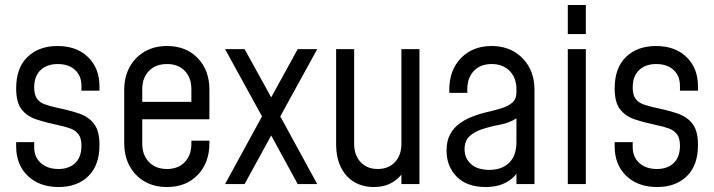

<svg xmlns="http://www.w3.org/2000/svg" viewBox="-20 -740 2871 772"><path d="M216 12Q138.5 12 91.8 -32.8Q45 -77.5 45 -151V-168.5H117.5V-148Q117.5 -108.5 144.2 -84.5Q171 -60.5 215 -60.5Q257.5 -60.5 282.5 -84.5Q307.5 -108.5 307.5 -154Q307.5 -183.5 296.2 -199.2Q285 -215 264 -223Q243 -231 213 -237Q163.5 -247.5 125.5 -260.2Q87.5 -273 66.2 -301Q45 -329 45 -384.5Q45 -467.5 90.8 -511.2Q136.5 -555 211 -555Q288.5 -555 334.2 -510.2Q380 -465.5 380 -392.5V-375.5H307.5V-395Q307.5 -435 281.8 -458.8Q256 -482.5 212 -482.5Q169 -482.5 143.2 -458.2Q117.5 -434 117.5 -388.5Q117.5 -359 128.8 -343.2Q140 -327.5 161.5 -320Q183 -312.5 213 -306Q262 -296 299.5 -283Q337 -270 358.5 -241.5Q380 -213 380 -157Q380 -75.5 335.2 -31.8Q290.5 12 216 12Z M651.5 12Q600.5 12 562 -10Q523.5 -32 501.5 -71.8Q479.5 -111.5 479.5 -164.5V-379Q479.5 -431 501.5 -470.8Q523.5 -510.5 562 -532.8Q600.5 -555 651.5 -555Q728 -555 775 -506.5Q822 -458 822 -379V-260.5H537.5V-330.5H749.5V-381.5Q749.5 -427 723.2 -454.8Q697 -482.5 651.5 -482.5Q606 -482.5 579 -454.8Q552 -427 552 -381.5V-162Q552 -116.5 579 -88.5Q606 -60.5 651.5 -60.5Q697 -60.5 723.2 -88.5Q749.5 -116.5 749.5 -162V-174.5H822V-164.5Q822 -85.5 775 -36.8Q728 12 651.5 12Z M885 0 1033.5 -272 885 -542.5H963.5L1086.5 -319.5H1054.5L1177 -542.5H1255.5L1107 -272L1255.5 0H1177L1054.5 -224.5H1086.5L963.5 0Z M1482.5 12Q1439.5 12 1405.5 -7.5Q1371.5 -27 1351.5 -65.8Q1331.5 -104.5 1331.5 -161.5V-542.5H1404V-161.5Q1404 -116 1430 -88.2Q1456 -60.5 1498.5 -60.5Q1542 -60.5 1568 -88.2Q1594 -116 1594 -161.5V-542.5H1666.5V0H1594V-72L1606.5 -56.5Q1588 -24 1556.5 -6Q1525 12 1482.5 12Z M1932.5 12Q1857.5 12 1816.5 -29.5Q1775.5 -71 1775.5 -134.5Q1775.5 -174 1790 -200.2Q1804.5 -226.5 1827.2 -243Q1850 -259.5 1875.5 -269.5Q1906 -282 1937.8 -289.2Q1969.5 -296.5 1996.5 -304.8Q2023.5 -313 2040 -327.5Q2056.5 -342 2056.5 -368.5V-381.5Q2056.5 -427 2029.2 -454.8Q2002 -482.5 1957 -482.5Q1911.5 -482.5 1885.2 -454.8Q1859 -427 1859 -381.5V-366.5H1786.5V-379Q1786.5 -458 1833.5 -506.5Q1880.5 -555 1957 -555Q2007.5 -555 2046.2 -532.8Q2085 -510.5 2107 -471Q2129 -431.5 2129 -379V0H2056.5V-75L2068.5 -59Q2049.5 -25 2015 -6.5Q1980.5 12 1932.5 12ZM1947.5 -57Q1998.5 -57 2027.5 -85.8Q2056.5 -114.5 2056.5 -168V-264Q2026 -245 1988.5 -238.2Q1951 -231.5 1917 -220Q1887 -210 1867.5 -191.8Q1848 -173.5 1848 -140Q1848 -103.5 1874 -80.2Q1900 -57 1947.5 -57Z M2263 0V-542.5H2335.5V0ZM2263 -603V-720H2335.5V-603Z M2622.5 12Q2545 12 2498.2 -32.8Q2451.5 -77.5 2451.5 -151V-168.5H2524V-148Q2524 -108.5 2550.8 -84.5Q2577.5 -60.5 2621.5 -60.5Q2664 -60.5 2689 -84.5Q2714 -108.5 2714 -154Q2714 -183.5 2702.8 -199.2Q2691.5 -215 2670.5 -223Q2649.5 -231 2619.5 -237Q2570 -247.5 2532 -260.2Q2494 -273 2472.8 -301Q2451.5 -329 2451.5 -384.5Q2451.5 -467.5 2497.2 -511.2Q2543 -555 2617.5 -555Q2695 -555 2740.8 -510.2Q2786.5 -465.5 2786.5 -392.5V-375.5H2714V-395Q2714 -435 2688.2 -458.8Q2662.5 -482.5 2618.5 -482.5Q2575.5 -482.5 2549.8 -458.2Q2524 -434 2524 -388.5Q2524 -359 2535.2 -343.2Q2546.5 -327.5 2568 -320Q2589.5 -312.5 2619.5 -306Q2668.5 -296 2706 -283Q2743.5 -270 2765 -241.5Q2786.5 -213 2786.5 -157Q2786.5 -75.5 2741.8 -31.8Q2697 12 2622.5 12Z"/></svg>

Font: Mohave Light
Style: Regular
Weight: 400
Version: Version 2.003